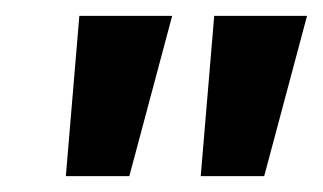

<svg xmlns="http://www.w3.org/2000/svg" viewBox="-20 -720 407 242"><path d="M63 -498 80 -700H197L143 -498ZM233 -498 250 -700H367L313 -498Z"/></svg>

Font: Cabin Condensed
Style: Bold Italic
Weight: 700
Width: 3
Italic angle: -10°
Designer: Pablo Impallari
Foundry: Pablo Impallari. http://www.impallari.com Igino Marini. http://www.ikern.com
Version: Version 3.001; ttfautohint (v1.8.3)